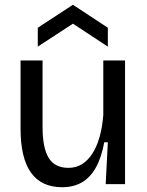

<svg xmlns="http://www.w3.org/2000/svg" viewBox="-20 -770 616 803"><path d="M240 13Q153 13 109.5 -48Q66 -109 66 -232V-517H158V-238Q158 -152 183.5 -110Q209 -68 266 -68Q298 -68 323 -83.5Q348 -99 366.5 -128Q385 -157 396.5 -197.5Q408 -238 412 -289V-517H503V-224V0H422L431 -175H416Q404 -110 380.5 -68.5Q357 -27 322 -7Q287 13 240 13ZM138 -575V-654L285 -750L431 -654V-575L285 -671Z"/></svg>

Font: Bricolage Grotesque 28pt
Style: Regular
Weight: 400
Version: Version 1.001;gftools[0.9.33.dev8+g029e19f]